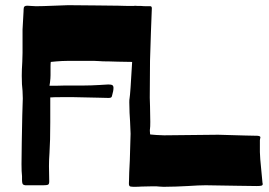

<svg xmlns="http://www.w3.org/2000/svg" viewBox="-20 -716 1040 741"><path d="M994 -6Q994 -1 989 0.5Q984 2 971 2L898 1L774 -1Q749 -1 704 2Q684 3 659.5 4Q635 5 611 5L594 4Q588 3 571 3L526 4Q514 5 495 5Q482 5 479.5 1.5Q477 -2 477.5 -9Q478 -16 478 -21Q478 -43 481 -97L484 -200L482 -247Q481 -261 480 -280.5Q479 -300 479 -321Q479 -333 480 -336Q483 -352 490 -477Q459 -477 434 -478L400 -479Q372 -479 366 -480Q357 -481 345 -481H239Q221 -481 197 -479L176 -477Q175 -471 175 -459V-426Q175 -414 173 -398L171 -385H193L233 -386H305Q330 -386 364 -388Q390 -390 398 -390Q410 -390 414 -387Q418 -384 418 -378Q418 -365 413 -349Q412 -342 409 -340Q406 -338 399 -338L359 -339L266 -341H213Q188 -341 174 -340V-243Q174 -171 171 -126Q169 -100 169 -75L170 -16Q170 -5 165 -3Q160 -1 147 -1H78Q69 -2 67 -7Q65 -12 65 -21Q65 -30 65 -36Q63 -52 63 -83L64 -167L66 -272L68 -336L67 -365Q64 -388 64 -424Q64 -447 66 -477L67 -512V-602Q67 -612 69 -638L71 -674V-678Q71 -688 74.5 -691Q78 -694 85 -694Q92 -694 100.5 -693Q109 -692 119 -692Q141 -692 189 -694L243 -696L352 -695L437 -694Q462 -693 496 -693Q499 -694 504.5 -693.5Q510 -693 513 -693H518H525Q531 -692 551 -692H560Q566 -692 566 -684Q565 -658 562.5 -592Q560 -526 559 -482L558 -339Q558 -320 559 -306L560 -246Q560 -225 559 -220Q558 -214 558.5 -209Q559 -204 559 -202Q559 -198 560 -197L584 -195Q616 -193 637 -194L822 -196Q822 -196 927 -193L974 -192Q985 -191 985 -186Q985 -184 984 -181Q983 -178 983 -175V-129Q983 -111 989 -53L993 -11Z"/></svg>

Font: Barrio
Style: Regular
Weight: 400
Designer: Pablo Cosgaya & Sergio Jimenez
Foundry: Pablo Cosgaya & Sergio Jimenez
Version: Version 1.005